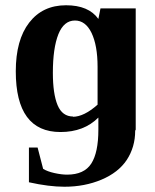

<svg xmlns="http://www.w3.org/2000/svg" viewBox="-20 -491 591 730"><path d="M496 2 494 6Q494 68 462 117Q430 165 366 192Q302 219 225 219Q166 219 90 202V70H123L144 151Q160 161 187 167Q214 173 235 173Q300 173 327 131Q354 89 354 2V-44Q299 11 210 11Q40 11 40 -220Q40 -339 91 -405Q142 -471 231 -471Q317 -471 354 -419L362 -459H496ZM258 -48 257 -47Q299 -47 351 -93V-237Q351 -318 328 -366Q305 -413 265 -413Q223 -413 202 -361Q181 -308 181 -214Q181 -134 199 -91Q217 -48 258 -48Z"/></svg>

Font: Libra Serif Modern
Style: Bold
Weight: 700
Designer: Stefan Peev, Context Ltd
Foundry: Ascender Corporation
Version: Version 1.000